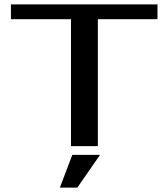

<svg xmlns="http://www.w3.org/2000/svg" viewBox="-20 -669 771 879"><path d="M701 -581V-649H30V-581H305V0H428V-581ZM438 40H311L254 190H334Z"/></svg>

Font: Gamestation Extended
Style: Regular
Weight: 400
Width: 7
Designer: Jonas Hecksher
Foundry: Jonas Hecksher, Playtypeª, e-types AS
Version: Version 1.003